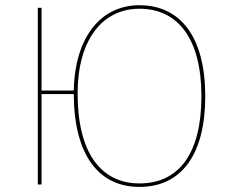

<svg xmlns="http://www.w3.org/2000/svg" viewBox="-20 -711 892 740"><path d="M517.4 -690.9C367.2 -690.9 268.1 -565.7 264.4 -362H140.1V-680.9H125.7V0H140.1V-348.4H264.3C265.2 -112.7 360.8 9.4 517.4 9.4C682.1 9.4 771.1 -119.1 771.1 -340C771.1 -566.4 677 -690.8 517.4 -690.8ZM517.4 -4.1C370 -4.1 279.1 -120.8 279.1 -350.7C279.1 -553.7 371.8 -677.3 517.4 -677.3C667.8 -677.3 756.3 -558.9 756.3 -340C756.3 -125 673.4 -4.1 517.4 -4.1Z"/></svg>

Font: Fira Sans Hair
Style: Regular
Weight: 100
Designer: bBox Type GmbH & Carrois Corporate GbR & Edenspiekermann AG
Foundry: bBox Type GmbH & Carrois Corporate GbR & Edenspiekermann AG
Version: Version 4.300;PS 004.300;hotconv 1.0.88;makeotf.lib2.5.64775